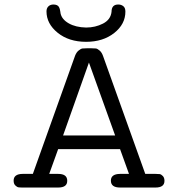

<svg xmlns="http://www.w3.org/2000/svg" viewBox="-20 -839 798 859"><path d="M41 -30.8Q41 -60.5 81.1 -61H127L315.9 -589.8Q321.8 -605 331.8 -613Q341.8 -621.1 348.9 -622.1Q356 -623 369.1 -623H388.2Q402.3 -623 409.2 -622.1Q416 -621.1 425.5 -613Q435.1 -605 440.9 -588.9L629.9 -61H675.8Q688 -61 694.6 -60.1Q701.2 -59.1 708.5 -51.5Q715.8 -43.9 715.8 -29.8Q715.8 0 675.8 0H517.1Q476.1 0 476.1 -30.8Q476.1 -60.5 517.1 -61H557.1L517.1 -171.9H240.2L200.2 -61H240.2Q281.2 -61 280.8 -29.8Q280.8 0 240.2 0H81.1Q68.8 0 62.5 -1Q56.2 -2 48.6 -9.3Q41 -16.6 41 -30.8ZM188 -788.1Q188 -802.2 196.5 -810.5Q205.1 -818.8 219.2 -818.8Q228 -818.8 234.6 -815.9Q241.2 -813 244.1 -806.9Q247.1 -800.8 248 -796.4Q249 -792 250 -785.9Q251 -779.8 251 -778.8Q256.8 -752 287.8 -734.4Q318.8 -716.8 365.2 -715.8Q406.2 -715.8 440.7 -733.4Q475.1 -751 479 -786.1Q479 -819.3 509.8 -818.8Q522 -818.8 531.5 -811.5Q541 -804.2 541 -787.1Q541 -731 491 -691.4Q440.9 -651.9 365.2 -651.9Q288.1 -651.9 238 -692.4Q188 -732.9 188 -788.1ZM262.2 -232.9H495.1L377.9 -559.1Z"/></svg>

Font: CMU Typewriter Text Variable Width
Style: Medium
Weight: 500
Version: Version 0.7.0